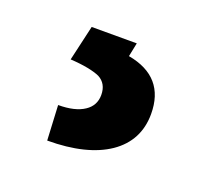

<svg xmlns="http://www.w3.org/2000/svg" viewBox="-55 -64 369 346"><g transform="rotate(20 129.0 109.0)"><path d="M155.3 -1.5H68.8L53.2 66.4C79.1 67.9 98.1 71.8 109.9 77.1C121.1 83 127 93.3 127 107.9C127 121.6 121.1 132.3 109.9 139.6C98.1 147.5 81.5 151.4 60.1 151.4L63.5 218.3C113.8 218.3 153.3 208.5 181.2 189.5C209 170.4 223.1 143.6 223.1 109.4C223.1 62 198.7 33.7 149.9 24.9Z"/></g></svg>

Font: Shabnam FD Medium
Style: Regular
Weight: 500
Foundry: DejaVu fonts team - Redesigned by Saber Rastikerdar - Based on Vazir font
Version: Version 5.00;October 20, 2019;FontCreator 12.0.0.2547 64-bit